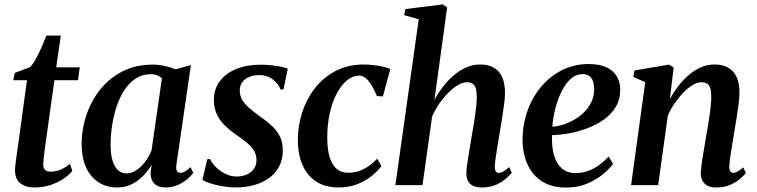

<svg xmlns="http://www.w3.org/2000/svg" viewBox="-20 -837 3422 868"><path d="M185 -181Q182 -160 180 -144Q178 -128 176.8 -115.8Q175.5 -103.5 175.5 -93Q175.5 -76.5 184.2 -68.8Q193 -61 208 -61Q234 -61 256.2 -71Q278.5 -81 296 -96.5L307 -64Q291 -44.5 265 -27.5Q239 -10.5 206.2 0Q173.5 10.5 135.5 10.5Q96.5 10.5 71.8 -8.8Q47 -28 48 -70Q48 -75.5 48.8 -84Q49.5 -92.5 51.2 -105.5Q53 -118.5 55.5 -136.5Q58 -154.5 61.5 -179L102 -474.5H40L47 -507.5L116 -533.5Q128.5 -546 142.5 -571.5Q156.5 -597 168.8 -625.5Q181 -654 189.5 -676H255L234 -532.5H340.5L332.5 -474.5H226Z M777.5 -92.5Q774.5 -71.5 780.2 -63.5Q786 -55.5 796 -55.5Q805 -55.5 816 -61.5Q827 -67.5 841 -81L854 -55.5Q846.5 -45 829 -29.2Q811.5 -13.5 785.8 -1.5Q760 10.5 727.5 10.5Q694 10.5 676.8 -8Q659.5 -26.5 661 -58.5L666 -93Q652 -68 629.2 -44Q606.5 -20 576.5 -4.8Q546.5 10.5 510 10.5Q460 10.5 423.8 -14Q387.5 -38.5 368.2 -82.5Q349 -126.5 349 -185.5Q349 -238 362.5 -290Q376 -342 402.5 -388Q429 -434 468 -469.5Q507 -505 557.8 -525Q608.5 -545 670.5 -545Q698 -545 725.2 -538.8Q752.5 -532.5 774 -523.5L843 -543ZM712 -483Q704 -491 691.2 -496.2Q678.5 -501.5 661.5 -501.5Q623 -501.5 593.5 -482Q564 -462.5 542.5 -429.8Q521 -397 507.2 -355.5Q493.5 -314 486.8 -269.5Q480 -225 480 -183Q480 -138 489.2 -109.2Q498.5 -80.5 514.5 -66.8Q530.5 -53 551.5 -53Q569 -53 585.8 -61.5Q602.5 -70 617.5 -84.5Q632.5 -99 644.5 -117.5Q656.5 -136 665 -156.5Z M1261.5 -432.5H1248Q1240.5 -455.5 1215 -476.5Q1189.5 -497.5 1151.5 -497.5Q1127.5 -497.5 1107.8 -489.8Q1088 -482 1076.2 -467Q1064.5 -452 1064 -429Q1063.5 -405.5 1074.8 -386Q1086 -366.5 1105.8 -349.5Q1125.5 -332.5 1150.5 -314.5Q1180 -294 1204.5 -272.2Q1229 -250.5 1243.8 -223Q1258.5 -195.5 1258.5 -157Q1258.5 -116 1242 -84.5Q1225.5 -53 1196.2 -32Q1167 -11 1128.5 -0.2Q1090 10.5 1045.5 10.5Q1016.5 10.5 985.2 5Q954 -0.5 929.5 -8.5Q905 -16.5 895 -24.5L917.5 -118H929.5Q938.5 -99 957 -80.8Q975.5 -62.5 999.5 -50.8Q1023.5 -39 1050.5 -39Q1073.5 -39 1093.8 -47.2Q1114 -55.5 1126.8 -72.2Q1139.5 -89 1139.5 -114Q1139.5 -138.5 1127.2 -157.5Q1115 -176.5 1094.2 -193.5Q1073.5 -210.5 1047.5 -228Q1024 -244 1000.8 -265.5Q977.5 -287 962.2 -316.5Q947 -346 947 -385.5Q947 -434.5 974 -470.2Q1001 -506 1048.5 -525.2Q1096 -544.5 1158 -544.5Q1183 -544.5 1208 -541.8Q1233 -539 1252.5 -534.8Q1272 -530.5 1281 -526.5Z M1509.5 10.5Q1424 10.5 1375.5 -46Q1327 -102.5 1326.5 -203.5Q1326 -264.5 1345 -325.2Q1364 -386 1401.8 -435.8Q1439.5 -485.5 1495.8 -515.5Q1552 -545.5 1626 -545.5Q1654 -545.5 1687.5 -540.2Q1721 -535 1744.5 -525L1711 -401L1684 -403Q1672 -432 1659.2 -452.5Q1646.5 -473 1632.8 -484.2Q1619 -495.5 1603.5 -495.5Q1575.5 -495.5 1549.5 -474.5Q1523.5 -453.5 1503 -415.5Q1482.5 -377.5 1470.8 -325.2Q1459 -273 1459.5 -210.5Q1460 -158.5 1471 -124.2Q1482 -90 1503 -73Q1524 -56 1554.5 -56Q1582.5 -56 1606 -64.8Q1629.5 -73.5 1649.2 -87.8Q1669 -102 1685.5 -119.5L1704.5 -86Q1689.5 -65.5 1662.2 -43Q1635 -20.5 1597 -5Q1559 10.5 1509.5 10.5Z M2158.5 10.5Q2134 10.5 2118.2 2.8Q2102.5 -5 2095.2 -19.8Q2088 -34.5 2088.5 -55.5Q2088.5 -67.5 2091 -86.2Q2093.5 -105 2097 -128Q2100.5 -151 2104.8 -175.2Q2109 -199.5 2112.5 -221.5Q2116.5 -244 2120.5 -268.2Q2124.5 -292.5 2128 -316.2Q2131.5 -340 2133.5 -361.2Q2135.5 -382.5 2135.5 -399.5Q2135 -424 2130.5 -438.2Q2126 -452.5 2116.2 -458.8Q2106.5 -465 2090.5 -465Q2071.5 -465 2049.8 -452Q2028 -439 2006.2 -417.2Q1984.5 -395.5 1965.5 -367.8Q1946.5 -340 1933.5 -310.5L1890 0H1767.5L1873 -750L1807.5 -768.5L1812.5 -796L1981 -817L2001.5 -804L1944 -385Q1960.5 -416.5 1982.8 -445.2Q2005 -474 2031.5 -496.5Q2058 -519 2088 -532.2Q2118 -545.5 2150.5 -545.5Q2186 -545.5 2211.2 -531.8Q2236.5 -518 2249.8 -489.5Q2263 -461 2263 -417Q2263 -396.5 2259.2 -366.8Q2255.5 -337 2250.2 -304.8Q2245 -272.5 2240 -243Q2237 -223 2233.2 -201Q2229.5 -179 2226 -157.8Q2222.5 -136.5 2220 -117.8Q2217.5 -99 2217 -85.5Q2216.5 -68 2221.8 -61.8Q2227 -55.5 2234.5 -55.5Q2244 -55.5 2255 -61.5Q2266 -67.5 2282 -81.5L2293.5 -56Q2286 -46 2268 -30Q2250 -14 2222.8 -1.8Q2195.5 10.5 2158.5 10.5Z M2751.5 -96Q2737 -75.5 2707.2 -50.5Q2677.5 -25.5 2635 -7.2Q2592.5 11 2538.5 11Q2486.5 11 2449.2 -6.8Q2412 -24.5 2388.2 -55Q2364.5 -85.5 2353.5 -123.8Q2342.5 -162 2342.5 -203Q2342.5 -274.5 2365 -337Q2387.5 -399.5 2428 -446.8Q2468.5 -494 2522.8 -520.8Q2577 -547.5 2641 -547.5Q2690.5 -547.5 2721.8 -532.8Q2753 -518 2768.2 -492.2Q2783.5 -466.5 2784 -434Q2784.5 -389 2764.5 -355Q2744.5 -321 2710.8 -297Q2677 -273 2636.2 -257.5Q2595.5 -242 2553.8 -234.5Q2512 -227 2476 -226Q2474 -191.5 2479 -160.5Q2484 -129.5 2496.5 -105.8Q2509 -82 2530 -68.2Q2551 -54.5 2581 -54.5Q2613 -54.5 2640.2 -64.8Q2667.5 -75 2690.5 -92.2Q2713.5 -109.5 2731.5 -129.5ZM2615 -502Q2584 -502 2560 -480.2Q2536 -458.5 2518.5 -423Q2501 -387.5 2490.5 -345.8Q2480 -304 2477 -264Q2503 -266 2530 -275Q2557 -284 2581.5 -299Q2606 -314 2625.2 -334.5Q2644.5 -355 2655.5 -380.2Q2666.5 -405.5 2666 -435Q2665.5 -469.5 2652.2 -485.8Q2639 -502 2615 -502Z M3008.5 -389.5Q3025.5 -420.5 3047 -448.5Q3068.5 -476.5 3094.5 -498.5Q3120.5 -520.5 3149.5 -533Q3178.5 -545.5 3210.5 -545.5Q3263.5 -545.5 3293.2 -514.2Q3323 -483 3323 -417Q3323 -396.5 3319.2 -366.8Q3315.5 -337 3310.2 -304.8Q3305 -272.5 3300 -243Q3296 -216.5 3290.8 -187Q3285.5 -157.5 3281.8 -130.8Q3278 -104 3277 -85.5Q3277 -68.5 3281.8 -62Q3286.5 -55.5 3294 -55.5Q3303 -55.5 3314.2 -61.2Q3325.5 -67 3340 -80.5L3352 -55Q3344.5 -45 3326.5 -29.2Q3308.5 -13.5 3281.5 -1.5Q3254.5 10.5 3218 10.5Q3194 10.5 3178.5 2.5Q3163 -5.5 3155.5 -20.5Q3148 -35.5 3148 -55.5Q3148.5 -67.5 3150.8 -86.2Q3153 -105 3156.8 -128Q3160.5 -151 3164.8 -175.2Q3169 -199.5 3172.5 -221.5Q3176.5 -244 3180.5 -268.2Q3184.5 -292.5 3188 -316.2Q3191.5 -340 3193.5 -361.2Q3195.5 -382.5 3195.5 -399.5Q3195.5 -424 3191 -438.2Q3186.5 -452.5 3176.8 -458.8Q3167 -465 3150 -465Q3132 -465 3111 -452.5Q3090 -440 3069.2 -418.5Q3048.5 -397 3030 -370.2Q3011.5 -343.5 2999 -314L2955.5 0H2833L2897 -465.5L2843 -489.5L2848.5 -518.5L3004.5 -545L3025.5 -532Z"/></svg>

Font: Merriweather 72pt SemiBold
Style: Italic
Weight: 600
Italic angle: -7.8°
Version: Version 2.101